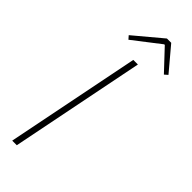

<svg xmlns="http://www.w3.org/2000/svg" viewBox="-276 -864 888 888"><g transform="rotate(45 168.0 -420.0)"><path d="M40 0H70L202 -660H172ZM90 -710 222 -812H226L320 -712L336 -726L240 -840H212L76 -726Z"/></g></svg>

Font: Source Sans Pro ExtraLight
Style: Italic
Weight: 200
Italic angle: -11°
Designer: Paul D. Hunt
Foundry: Adobe Systems Incorporated
Version: Version 3.006;hotconv 1.0.111;makeotfexe 2.5.65597